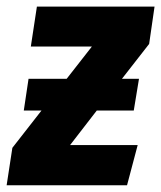

<svg xmlns="http://www.w3.org/2000/svg" viewBox="-52 -553 481 573"><path d="M409.2 -533.2 393.1 -421.9 312 -317.9H362.8L347.2 -223.1H236.8L157.2 -120.1H358.9L327.1 0H-32.2L-15.1 -111.8L71.8 -223.1H19L33.2 -317.9H147L222.2 -414.1H40L58.1 -533.2Z"/></svg>

Font: Fira Sans Compressed ExtraBold
Style: Italic
Weight: 800
Width: 3
Italic angle: -8°
Designer: Carrois Corporate & Edenspiekermann AG
Foundry: Carrois Corporate GbR & Edenspiekermann AG
Version: Version 4.203;PS 004.203;hotconv 1.0.88;makeotf.lib2.5.64775